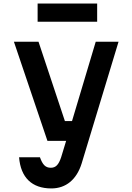

<svg xmlns="http://www.w3.org/2000/svg" viewBox="-20 -840 740 1077"><path d="M58 -606 246 -50H351L323 42C309 84 293 101 265 101C235 101 219 84 204 42H87C96 156 159 217 268 217C350 217 410 167 438 77L645 -606H517L384 -161H344L196 -606ZM191 -718H525V-820H191Z"/></svg>

Font: Martian Mono Std Md
Style: Regular
Weight: 500
Monospace: yes
Designer: Roman Shamin
Foundry: Evil Martians
Version: Version 1.000